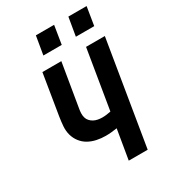

<svg xmlns="http://www.w3.org/2000/svg" viewBox="-225 -1064 1049 1177"><g transform="rotate(-30 300.0 -475.0)"><path d="M331 0 366 -209Q346 -206 326 -204Q306 -202 286 -202Q254 -202 223 -208.5Q192 -215 166 -229.5Q140 -244 121.5 -268Q103 -292 95 -321.5Q87 -351 89.5 -383Q92 -415 97 -447L144 -735H278L227 -429Q224 -413 223.5 -397Q223 -381 227 -366.5Q231 -352 241 -341Q251 -330 264 -323Q277 -316 292.5 -313Q308 -310 324 -310Q339 -310 354 -312Q369 -314 384 -317L453 -735H586L465 0ZM430 -820 452 -950H581L560 -820ZM200 -820 222 -950H351L330 -820Z"/></g></svg>

Font: Iosevka SS04 XBd Ex
Style: Italic
Weight: 800
Width: 7
Italic angle: -9°
Monospace: yes
Designer: Belleve Invis
Foundry: Belleve Invis
Version: Version 19.0.0; ttfautohint (v1.8.4)